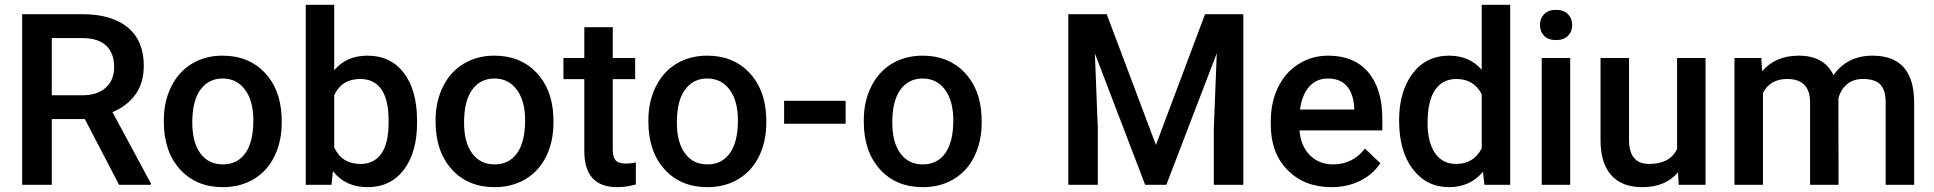

<svg xmlns="http://www.w3.org/2000/svg" viewBox="-20 -770 8057 800"><path d="M333.5 -273.9H195.8V0H72.3V-710.9H322.3Q445.3 -710.9 512.2 -655.8Q579.1 -600.6 579.1 -496.1Q579.1 -424.8 544.7 -376.7Q510.3 -328.6 448.7 -302.7L608.4 -6.3V0H476.1ZM195.8 -373H322.8Q385.3 -373 420.4 -404.5Q455.6 -436 455.6 -490.7Q455.6 -547.9 423.1 -579.1Q390.6 -610.4 326.2 -611.3H195.8Z M662.6 -269Q662.6 -346.7 693.4 -408.9Q724.1 -471.2 779.8 -504.6Q835.4 -538.1 907.7 -538.1Q1014.6 -538.1 1081.3 -469.2Q1147.9 -400.4 1153.3 -286.6L1153.8 -258.8Q1153.8 -180.7 1123.8 -119.1Q1093.8 -57.6 1037.8 -23.9Q981.9 9.8 908.7 9.8Q796.9 9.8 729.7 -64.7Q662.6 -139.2 662.6 -263.2ZM781.2 -258.8Q781.2 -177.2 814.9 -131.1Q848.6 -85 908.7 -85Q968.8 -85 1002.2 -131.8Q1035.6 -178.7 1035.6 -269Q1035.6 -349.1 1001.2 -396Q966.8 -442.9 907.7 -442.9Q849.6 -442.9 815.4 -396.7Q781.2 -350.6 781.2 -258.8Z M1717.8 -258.8Q1717.8 -135.7 1662.8 -63Q1607.9 9.8 1511.7 9.8Q1418.9 9.8 1367.2 -57.1L1361.3 0H1253.9V-750H1372.6V-477.5Q1423.8 -538.1 1510.7 -538.1Q1607.4 -538.1 1662.6 -466.3Q1717.8 -394.5 1717.8 -265.6ZM1599.1 -269Q1599.1 -355 1568.8 -397.9Q1538.6 -440.9 1481 -440.9Q1403.8 -440.9 1372.6 -373.5V-155.8Q1404.3 -86.9 1481.9 -86.9Q1537.6 -86.9 1567.9 -128.4Q1598.1 -169.9 1599.1 -253.9Z M1794.9 -269Q1794.9 -346.7 1825.7 -408.9Q1856.4 -471.2 1912.1 -504.6Q1967.8 -538.1 2040 -538.1Q2147 -538.1 2213.6 -469.2Q2280.3 -400.4 2285.6 -286.6L2286.1 -258.8Q2286.1 -180.7 2256.1 -119.1Q2226.1 -57.6 2170.2 -23.9Q2114.3 9.8 2041 9.8Q1929.2 9.8 1862.1 -64.7Q1794.9 -139.2 1794.9 -263.2ZM1913.6 -258.8Q1913.6 -177.2 1947.3 -131.1Q1981 -85 2041 -85Q2101.1 -85 2134.5 -131.8Q2168 -178.7 2168 -269Q2168 -349.1 2133.5 -396Q2099.1 -442.9 2040 -442.9Q1981.9 -442.9 1947.8 -396.7Q1913.6 -350.6 1913.6 -258.8Z M2533.2 -656.7V-528.3H2626.5V-440.4H2533.2V-145.5Q2533.2 -115.2 2545.2 -101.8Q2557.1 -88.4 2587.9 -88.4Q2608.4 -88.4 2629.4 -93.3V-1.5Q2588.9 9.8 2551.3 9.8Q2414.6 9.8 2414.6 -141.1V-440.4H2327.6V-528.3H2414.6V-656.7Z M2681.6 -269Q2681.6 -346.7 2712.4 -408.9Q2743.2 -471.2 2798.8 -504.6Q2854.5 -538.1 2926.8 -538.1Q3033.7 -538.1 3100.3 -469.2Q3167 -400.4 3172.4 -286.6L3172.9 -258.8Q3172.9 -180.7 3142.8 -119.1Q3112.8 -57.6 3056.9 -23.9Q3001 9.8 2927.7 9.8Q2815.9 9.8 2748.8 -64.7Q2681.6 -139.2 2681.6 -263.2ZM2800.3 -258.8Q2800.3 -177.2 2834 -131.1Q2867.7 -85 2927.7 -85Q2987.8 -85 3021.2 -131.8Q3054.7 -178.7 3054.7 -269Q3054.7 -349.1 3020.3 -396Q2985.8 -442.9 2926.8 -442.9Q2868.7 -442.9 2834.5 -396.7Q2800.3 -350.6 2800.3 -258.8Z M3503.4 -254.4H3247.1V-350.1H3503.4Z M3579.1 -269Q3579.1 -346.7 3609.9 -408.9Q3640.6 -471.2 3696.3 -504.6Q3752 -538.1 3824.2 -538.1Q3931.2 -538.1 3997.8 -469.2Q4064.5 -400.4 4069.8 -286.6L4070.3 -258.8Q4070.3 -180.7 4040.3 -119.1Q4010.3 -57.6 3954.3 -23.9Q3898.4 9.8 3825.2 9.8Q3713.4 9.8 3646.2 -64.7Q3579.1 -139.2 3579.1 -263.2ZM3697.8 -258.8Q3697.8 -177.2 3731.4 -131.1Q3765.1 -85 3825.2 -85Q3885.3 -85 3918.7 -131.8Q3952.1 -178.7 3952.1 -269Q3952.1 -349.1 3917.7 -396Q3883.3 -442.9 3824.2 -442.9Q3766.1 -442.9 3731.9 -396.7Q3697.8 -350.6 3697.8 -258.8Z M4591.3 -710.9 4796.4 -166 5001 -710.9H5160.6V0H5037.6V-234.4L5049.8 -547.9L4839.8 0H4751.5L4542 -547.4L4554.2 -234.4V0H4431.2V-710.9Z M5527.8 9.8Q5415 9.8 5345 -61.3Q5274.9 -132.3 5274.9 -250.5V-265.1Q5274.9 -344.2 5305.4 -406.5Q5335.9 -468.8 5391.1 -503.4Q5446.3 -538.1 5514.2 -538.1Q5622.1 -538.1 5680.9 -469.2Q5739.7 -400.4 5739.7 -274.4V-226.6H5394.5Q5399.9 -161.1 5438.2 -123Q5476.6 -85 5534.7 -85Q5616.2 -85 5667.5 -150.9L5731.4 -89.8Q5699.7 -42.5 5646.7 -16.4Q5593.8 9.8 5527.8 9.8ZM5513.7 -442.9Q5464.8 -442.9 5434.8 -408.7Q5404.8 -374.5 5396.5 -313.5H5622.6V-322.3Q5618.7 -381.8 5590.8 -412.4Q5563 -442.9 5513.7 -442.9Z M5809.6 -268.1Q5809.6 -390.1 5866.2 -464.1Q5922.9 -538.1 6018.1 -538.1Q6102.1 -538.1 6153.8 -479.5V-750H6272.5V0H6165L6159.2 -54.7Q6106 9.8 6017.1 9.8Q5924.3 9.8 5866.9 -64.9Q5809.6 -139.6 5809.6 -268.1ZM5928.2 -257.8Q5928.2 -177.2 5959.2 -132.1Q5990.2 -86.9 6047.4 -86.9Q6120.1 -86.9 6153.8 -151.9V-377.4Q6121.1 -440.9 6048.3 -440.9Q5990.7 -440.9 5959.5 -395.3Q5928.2 -349.6 5928.2 -257.8Z M6522.5 0H6403.8V-528.3H6522.5ZM6396.5 -665.5Q6396.5 -692.9 6413.8 -710.9Q6431.2 -729 6463.4 -729Q6495.6 -729 6513.2 -710.9Q6530.8 -692.9 6530.8 -665.5Q6530.8 -638.7 6513.2 -620.8Q6495.6 -603 6463.4 -603Q6431.2 -603 6413.8 -620.8Q6396.5 -638.7 6396.5 -665.5Z M6971.7 -51.8Q6919.4 9.8 6823.2 9.8Q6737.3 9.8 6693.1 -40.5Q6648.9 -90.8 6648.9 -186V-528.3H6767.6V-187.5Q6767.6 -86.9 6851.1 -86.9Q6937.5 -86.9 6967.8 -148.9V-528.3H7086.4V0H6974.6Z M7318.8 -528.3 7322.3 -473.1Q7377.9 -538.1 7474.6 -538.1Q7580.6 -538.1 7619.6 -457Q7677.2 -538.1 7781.7 -538.1Q7869.1 -538.1 7911.9 -489.7Q7954.6 -441.4 7955.6 -347.2V0H7836.9V-343.8Q7836.9 -394 7814.9 -417.5Q7793 -440.9 7742.2 -440.9Q7701.7 -440.9 7676 -419.2Q7650.4 -397.5 7640.1 -362.3L7640.6 0H7522V-347.7Q7519.5 -440.9 7426.8 -440.9Q7355.5 -440.9 7325.7 -382.8V0H7207V-528.3Z"/></svg>

Font: Roboto-o Medium
Style: Regular
Weight: 500
Designer: Google
Version: Version 2.134; 2016; ttfautohint (v1.6)